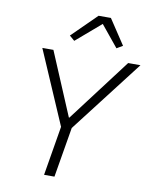

<svg xmlns="http://www.w3.org/2000/svg" viewBox="-99 -1003 850 1075"><g transform="rotate(10 326.0 -465.0)"><path d="M227 0 274 -281 94 -698H157L308 -340H311L582 -698H652L334 -285L286 0ZM443 -930 537 -788 503 -768 404 -889 263 -768 234 -793 373 -930Z"/></g></svg>

Font: IBM Plex Mono Light
Style: Italic
Weight: 300
Italic angle: -9°
Monospace: yes
Designer: Mike Abbink, Paul van der Laan, Pieter van Rosmalen
Foundry: Bold Monday
Version: Version 2.3